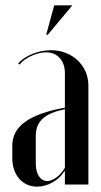

<svg xmlns="http://www.w3.org/2000/svg" viewBox="-20 -691 380 719"><path d="M159 -561 251 -671H183L153 -561ZM26 -99C26 -36 64 8 119 8C158 8 200 -15 221 -50H223V0H311V-371C311 -446 250 -503 171 -503C123 -503 72 -482 48 -453L53 -449C72 -474 117 -495 153 -495C195 -495 223 -464 223 -417V-288C88 -263 26 -218 26 -145ZM157 -13C131 -13 114 -39 114 -79V-182C114 -238 149 -267 223 -282V-63C207 -34 179 -13 157 -13Z"/></svg>

Font: Moniqa SemBd Display
Style: Regular
Weight: 600
Designer: Rajesh Rajput
Foundry: Rajesh Rajput
Version: Version 1.000